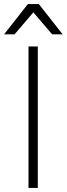

<svg xmlns="http://www.w3.org/2000/svg" viewBox="-29 -930 330 950"><path d="M112 -700H158V0H112ZM136 -869 43 -760H-9L109 -910H163L281 -760H229Z"/></svg>

Font: PT Root UI Web Light
Style: Regular
Weight: 300
Designer: Vitaly Kuzmin
Foundry: ParaType Ltd.
Version: Version 1.000W